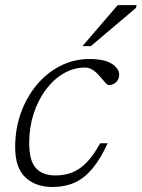

<svg xmlns="http://www.w3.org/2000/svg" viewBox="-20 -736 565 766"><path d="M320 -466.5Q274 -466.5 233.8 -443Q193.5 -419.5 162.5 -377.8Q131.5 -336 114 -281.8Q96.5 -227.5 96.5 -166Q96.5 -94 123.5 -65Q150.5 -36 201.5 -36Q236.5 -36 266.8 -47.5Q297 -59 324.8 -87Q352.5 -115 379.5 -164.5H409.5Q380.5 -101 348.2 -62.8Q316 -24.5 277.2 -7.2Q238.5 10 190 10Q121.5 10 81 -28.5Q40.5 -67 40.5 -149Q40.5 -221.5 63.2 -285Q86 -348.5 126.2 -397Q166.5 -445.5 220.5 -473Q274.5 -500.5 337 -500.5Q398 -500.5 426.8 -481.2Q455.5 -462 455.5 -438Q455.5 -420 443.5 -408.5Q431.5 -397 415 -396.5Q408.5 -396.5 399 -407.5Q389.5 -418.5 376 -434Q362 -450 348.2 -458.2Q334.5 -466.5 320 -466.5ZM309 -552 449.5 -715.5H525L522.5 -704.5L342.5 -552Z"/></svg>

Font: Newsreader 9pt Light
Style: Italic
Weight: 300
Italic angle: -17°
Designer: Hugues Gentile
Foundry: Production Type
Version: Version 1.003